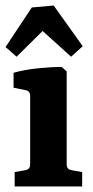

<svg xmlns="http://www.w3.org/2000/svg" viewBox="-24 -674 335 694"><path d="M217 -80Q217 -62 234 -59L273 -52V0H29V-52L68 -59Q85 -62 85 -80V-327Q85 -345 69 -348L25 -357V-411Q64 -422 112 -427Q160 -432 199 -432L217 -416ZM-4 -504 91 -647 170 -654 275 -507 233 -469 130 -562 36 -469Z"/></svg>

Font: Yrsa
Style: Regular
Weight: 400
Designer: Anna Giedrys (Yrsa+Rasa design), David Brezina (Yrsa art-direction, Rasa art-direction, design)
Foundry: Rosetta Type Foundry
Version: Version 2.004